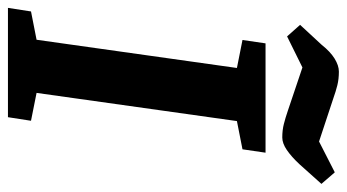

<svg xmlns="http://www.w3.org/2000/svg" viewBox="-220 -658 873 483"><g transform="rotate(90 216.5 -416.5)"><path d="M-5.2 0 3.8 -58 75 -72 146 -576 75.6 -590 84.1 -648H359.1L350.6 -590L279.6 -576L208.7 -72L278.8 -58L269.8 0ZM320.9 -690.1Q302.2 -690.1 286.8 -694.1Q271.4 -698 253.9 -704L144.7 -740.8L66.6 -702.2L37.5 -734.9L88 -789.5Q104.6 -810.6 122.2 -821.6Q139.8 -832.5 155.2 -832.5Q173.7 -832.5 189.2 -828.7Q204.8 -824.8 222.2 -818.6L331 -782.6L408.5 -822.2L437.6 -788.6L387.9 -733.1Q369.2 -713.1 352.4 -701.6Q335.6 -690.1 320.9 -690.1Z"/></g></svg>

Font: Faustina Light
Style: Italic
Weight: 300
Italic angle: -8°
Designer: Alfonso Garcia
Foundry: http://www.omnibus-type.com
Version: Version 1.200